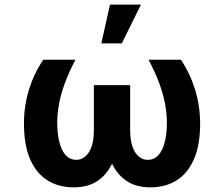

<svg xmlns="http://www.w3.org/2000/svg" viewBox="-20 -806 976 836"><path d="M168.2 -545.9H308.6Q280.3 -492.1 262.8 -445Q245.3 -397.9 237.4 -355.3Q229.4 -312.6 229.1 -271.3Q229.4 -221.3 239 -185.1Q248.5 -148.8 267 -129.4Q285.5 -110 311.9 -110Q346.3 -110 367.6 -143.9Q389 -177.8 388.7 -242.2V-435.2H499V-256.8Q499.2 -176.2 477.4 -116.2Q455.6 -56.2 411.7 -23.2Q367.9 9.8 301 9.8Q234.4 9.8 185.4 -21.5Q136.4 -52.8 110.1 -115.3Q83.8 -177.7 84.4 -270.9Q84.7 -346.1 106.2 -416Q127.8 -485.8 168.2 -545.9ZM626.8 -545.9H767.6Q807.9 -485.8 829.4 -416Q850.9 -346.1 851.4 -270.9Q852 -177.7 825.5 -115.3Q799.1 -52.8 750.2 -21.5Q701.4 9.8 634.4 9.8Q568 9.8 524 -23.2Q480 -56.2 458.2 -116.2Q436.3 -176.2 436.3 -256.8V-435.2H546.7V-242.2Q546.6 -177.8 567.9 -143.9Q589.3 -110 623.4 -110Q650.3 -110 668.7 -129.4Q687 -148.8 696.8 -185.1Q706.6 -221.3 706.6 -271.3Q706.6 -312.6 698.4 -355.3Q690.2 -397.9 672.8 -445Q655.3 -492.1 626.8 -545.9ZM421.1 -617 459 -785.9H593.8L510.2 -617Z"/></svg>

Font: Inter
Style: Regular
Weight: 400
Designer: Rasmus Andersson
Foundry: rsms
Version: Version 4.000;git-8c9346024